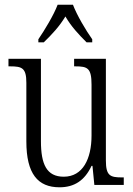

<svg xmlns="http://www.w3.org/2000/svg" viewBox="-20 -786 566 816"><path d="M143 -619V-606H166C202 -641 232 -673 258 -716C283 -673 313 -641 348 -606H372V-619C345 -657 307 -721 290 -766H225C208 -721 169 -657 143 -619ZM233 10C296 10 340 -19 369 -81H373L381 0H506V-32H499C449 -32 430 -38 430 -104V-536H295V-504H300C352 -504 369 -497 369 -426V-210C369 -111 332 -35 251 -35C178 -35 154 -88 154 -186V-536H16V-504H23C74 -504 92 -497 92 -434V-185C92 -47 141 10 233 10Z"/></svg>

Font: Noto Serif Sinhala Condensed Light
Style: Regular
Weight: 300
Width: 3
Designer: Jelle Bosma - Monotype Design Team
Foundry: Monotype Imaging Inc.
Version: Version 2.007